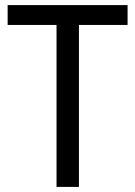

<svg xmlns="http://www.w3.org/2000/svg" viewBox="-20 -734 532 754"><path d="M290 0H202V-636H10V-714H481V-636H290Z"/></svg>

Font: Noto Sans Gurmukhi SemiCondensed
Style: Regular
Weight: 400
Width: 4
Designer: Jelle Bosma - Monotype Design Team
Foundry: Monotype Imaging Inc.
Version: Version 2.004; ttfautohint (v1.8.4.7-5d5b)